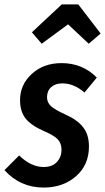

<svg xmlns="http://www.w3.org/2000/svg" viewBox="-42 -826 471 861"><path d="M145 -629.9 101.1 -681.2 234.9 -806.2H309.1L409.2 -675.8L356 -629.9L263.2 -716.8ZM233.9 -543Q328.6 -543 392.1 -478L336.9 -411.1Q289.6 -452.1 237.8 -452.1Q206.1 -452.1 187.5 -435.3Q168.9 -418.5 168.9 -390.1Q168.9 -366.2 186.5 -350.1Q204.1 -334 250 -313Q303.7 -289.6 330.3 -256.1Q356.9 -222.7 356.9 -168.9Q356.9 -86.4 298.8 -35.6Q240.7 15.1 153.8 15.1Q48.8 15.1 -22 -63L43.9 -128.9Q97.2 -77.1 153.8 -77.1Q192.9 -77.1 213.4 -99.9Q233.9 -122.6 233.9 -153.8Q233.9 -183.6 216.8 -201.4Q199.7 -219.2 153.8 -238.8Q98.6 -262.7 73.2 -294.2Q47.9 -325.7 47.9 -377Q47.9 -446.3 100.6 -494.6Q153.3 -543 233.9 -543Z"/></svg>

Font: Fira Sans Compressed Medium
Style: Italic
Weight: 500
Width: 3
Italic angle: -8°
Designer: Carrois Corporate & Edenspiekermann AG
Foundry: Carrois Corporate GbR & Edenspiekermann AG
Version: Version 4.203;PS 004.203;hotconv 1.0.88;makeotf.lib2.5.64775